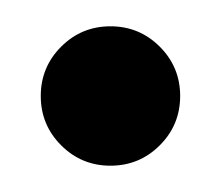

<svg xmlns="http://www.w3.org/2000/svg" viewBox="-20 -115 166 146"><path d="M101.5 -79.5Q117 -64 117 -42Q117 -20 101.5 -4.5Q86 11 64 11Q42 11 26.5 -4.5Q11 -20 11 -42Q11 -64 26.5 -79.5Q42 -95 64 -95Q86 -95 101.5 -79.5Z"/></svg>

Font: Timtura
Style: Regular
Weight: 400
Version: Version 1.0